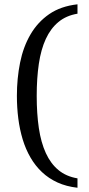

<svg xmlns="http://www.w3.org/2000/svg" viewBox="-20 -737 416 899"><path d="M342.8 142.1Q290.5 136.2 249.3 117.4Q208 98.6 176.5 68.8Q145 39.1 122.6 0.2Q100.1 -38.6 86.2 -84.5Q72.3 -130.4 65.7 -181.9Q59.1 -233.4 59.1 -288.1Q59.1 -369.6 74 -443.6Q88.9 -517.6 122.6 -575.4Q156.2 -633.3 210.2 -670.7Q264.2 -708 342.8 -716.8V-672.9Q290 -664.1 253.7 -634Q217.3 -604 194.6 -554.9Q171.9 -505.9 161.9 -438.5Q151.9 -371.1 151.9 -288.1Q151.9 -204.6 161.9 -137.2Q171.9 -69.8 194.6 -20.3Q217.3 29.3 253.7 59.3Q290 89.4 342.8 98.1Z"/></svg>

Font: Charis SIL
Style: Regular
Weight: 400
Foundry: SIL International
Version: Version 4.112